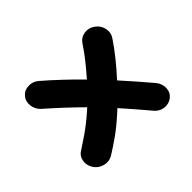

<svg xmlns="http://www.w3.org/2000/svg" viewBox="-89 -623 610 610"><g transform="rotate(45 215.5 -318.5)"><path d="M56.2 -159.2Q42.5 -170.9 42 -190.2Q41.5 -209.5 54.2 -224.1Q79.6 -253.4 105.7 -281Q131.8 -308.6 158.7 -335Q109.9 -378.4 66.4 -407.2Q51.3 -417.5 48.6 -436.3Q45.9 -455.1 57.6 -471.2Q68.8 -487.3 88.1 -491.5Q107.4 -495.6 122.6 -485.4Q148.4 -468.3 175.5 -446.5Q202.6 -424.8 228.5 -400.9Q251 -421.4 274.7 -441.9Q298.3 -462.4 321.8 -482.4Q337.4 -495.1 356.4 -494.4Q375.5 -493.7 386.7 -479.5Q397.9 -465.3 395.8 -446Q393.6 -426.8 377.9 -414.1Q355.5 -395.5 334 -376.7Q312.5 -357.9 291.5 -339.4Q296.9 -333.5 302.2 -327.6Q331.1 -295.9 349.9 -269.3Q368.7 -242.7 383.8 -218.3Q393.6 -202.6 389.2 -183.1Q384.8 -163.6 368.7 -152.3Q352.5 -141.1 333.7 -143.8Q314.9 -146.5 305.2 -162.6Q297.9 -174.3 277.6 -203.9Q257.3 -233.4 231.4 -262.7Q227.1 -268.1 221.7 -273.4Q171.4 -222.7 122.1 -166.5Q108.9 -151.9 89.4 -149.7Q69.8 -147.5 56.2 -159.2Z"/></g></svg>

Font: Mikhak Medium
Style: Regular
Weight: 500
Designer: Amin Abedi
Version: Version 3.3